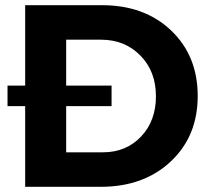

<svg xmlns="http://www.w3.org/2000/svg" viewBox="-20 -720 809 740"><path d="M373 -700Q537 -700 639.5 -602.5Q742 -505 742 -350Q742 -195 638 -97.5Q534 0 368 0H77V-311H9V-390H77V-700ZM377 -133Q466 -133 523.5 -193.5Q581 -254 581 -349Q581 -445 521 -506Q461 -567 370 -567H235V-390H410V-311H235V-133Z"/></svg>

Font: Montserrat-Arabic SemiBold
Style: Regular
Weight: 600
Designer: Mohamed Gaber
Foundry: Kief Type Foundry
Version: Version 5.008;PS 005.008;hotconv 1.0.88;makeotf.lib2.5.64775